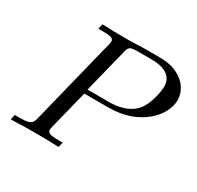

<svg xmlns="http://www.w3.org/2000/svg" viewBox="-148 -853 1048 1023"><g transform="rotate(30 376.5 -341.5)"><path d="M34 0C83 -2 132 -3 181 -3C230 -3 279 -2 328 0L336 -31H324C264 -31 242 -34 242 -57C242 -69 248 -85 305 -315H455C645 -315 753 -437 753 -532C753 -589 719 -627 689 -647C643 -679 595 -683 544 -683H469C420 -683 421 -680 348 -680C300 -680 252 -681 204 -683L197 -652H212C275 -652 291 -647 291 -627C291 -618 288 -607 284 -593L155 -74C145 -35 130 -31 53 -31H41ZM309 -342 376 -610C384 -643 387 -652 440 -652H522C638 -652 655 -597 655 -560C655 -526 640 -458 615 -419C569 -346 476 -342 442 -342Z"/></g></svg>

Font: CMU Serif
Style: Italic
Weight: 500
Italic angle: -14.04°
Version: Version 0.7.0